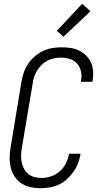

<svg xmlns="http://www.w3.org/2000/svg" viewBox="-20 -995 540 1023"><path d="M196 8Q168 8 141.5 2Q115 -4 93.5 -18.5Q72 -33 57.5 -55Q43 -77 37 -103Q31 -129 31.5 -157Q32 -185 37 -213L94 -558Q98 -582 106 -606.5Q114 -631 128.5 -653Q143 -675 163.5 -693Q184 -711 207.5 -722.5Q231 -734 256.5 -738.5Q282 -743 307 -743Q332 -743 356 -739.5Q380 -736 400.5 -726Q421 -716 438 -700Q455 -684 464.5 -662.5Q474 -641 476 -617Q478 -593 474 -568L472 -559H411L412 -566Q417 -591 411.5 -615Q406 -639 390.5 -656.5Q375 -674 351.5 -681Q328 -688 303 -688Q285 -688 266.5 -684Q248 -680 231 -671Q214 -662 200.5 -648Q187 -634 177 -618Q167 -602 161.5 -584Q156 -566 154 -549L96 -204Q93 -184 92.5 -165Q92 -146 96 -128Q100 -110 109 -94Q118 -78 132 -67Q146 -56 164 -51.5Q182 -47 201 -47Q226 -47 252 -55.5Q278 -64 298.5 -82Q319 -100 331 -124.5Q343 -149 348 -174V-176H409V-174Q405 -150 396 -126Q387 -102 372 -80.5Q357 -59 337.5 -41Q318 -23 294.5 -12Q271 -1 246 3.5Q221 8 196 8ZM318 -799 283 -831 418 -975 462 -935Z"/></svg>

Font: Iosevka Light Oblique
Style: Regular
Weight: 300
Italic angle: -9°
Monospace: yes
Designer: Belleve Invis
Foundry: Belleve Invis
Version: Version 32.5.0; ttfautohint (v1.8.4)